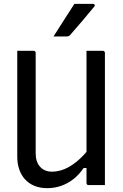

<svg xmlns="http://www.w3.org/2000/svg" viewBox="-20 -965 640 1001"><path d="M527 0Q513 0 499 0Q485 0 471 0Q457 0 442 0Q440 0 438 -0.5Q436 -1 435 -2Q434 -3 433 -4Q432 -5 431.5 -7Q431 -9 431 -11Q431 -97 431 -183Q431 -269 431 -355.5Q431 -442 431 -528Q431 -614 431 -700Q446 -700 460 -700Q474 -700 488 -700Q502 -700 516 -700Q520 -700 522 -698.5Q524 -697 525.5 -695Q527 -693 527 -689Q527 -616 527 -543Q527 -470 527 -396.5Q527 -323 527 -250Q527 -177 527 -104Q527 -77 527 -51Q527 -25 527 0ZM226 16Q188 16 158.5 3.5Q129 -9 109.5 -31Q90 -53 80 -83Q70 -113 70 -147Q70 -223 70 -298.5Q70 -374 70 -449.5Q70 -525 70 -601Q70 -626 70 -650.5Q70 -675 70 -700Q92 -700 112.5 -700Q133 -700 155 -700Q159 -700 161 -698.5Q163 -697 164.5 -695Q166 -693 166 -689Q166 -604 166 -515.5Q166 -427 166 -339.5Q166 -252 166 -166Q166 -121 189 -95.5Q212 -70 251 -70Q282 -70 314 -82.5Q346 -95 381 -123.5Q416 -152 453 -200V-89H416Q392 -54 362.5 -31Q333 -8 298.5 4Q264 16 226 16ZM368 -945Q392 -945 406 -945Q420 -945 432 -945Q444 -945 465 -945Q471 -945 473.5 -940Q476 -935 471 -930Q453 -909 439.5 -892.5Q426 -876 413.5 -861Q401 -846 385 -828Q369 -810 346 -783Q344 -780 339.5 -777.5Q335 -775 329 -775Q312 -775 301 -775Q290 -775 280 -775Q270 -775 259 -775Q279 -806 296 -833Q313 -860 330.5 -887Q348 -914 368 -945Z"/></svg>

Font: RecMonoLinear Nerd Font Mono
Style: Regular
Weight: 400
Monospace: yes
Version: Version 1.085; ttfautohint (v1.8.4.7-5d5b);Nerd Fonts 3.2.1